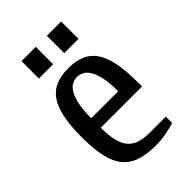

<svg xmlns="http://www.w3.org/2000/svg" viewBox="-208 -763 856 856"><g transform="rotate(-45 220.0 -335.0)"><path d="M395 -220H135Q135 -171 143 -138.5Q151 -106 167.5 -86.5Q184 -67 210.5 -58.5Q237 -50 275 -50H375V-10Q352 -2 318.5 4Q285 10 255 10Q199 10 159 -2.5Q119 -15 93.5 -45Q68 -75 56.5 -125Q45 -175 45 -250Q45 -325 56 -375Q67 -425 89 -455Q111 -485 144 -497.5Q177 -510 220 -510Q263 -510 296 -497.5Q329 -485 351 -455Q373 -425 384 -375Q395 -325 395 -250ZM305 -280Q305 -331 298 -364.5Q291 -398 279.5 -418Q268 -438 252.5 -446.5Q237 -455 220 -455Q203 -455 187.5 -446.5Q172 -438 160.5 -418Q149 -398 142 -364.5Q135 -331 135 -280ZM185 -680V-570H95V-680ZM345 -680V-570H255V-680Z"/></g></svg>

Font: Cuprum
Style: Regular
Weight: 400
Designer: Jovanny Lemonad
Foundry: Jovanny Lemonad
Version: Version 1.002